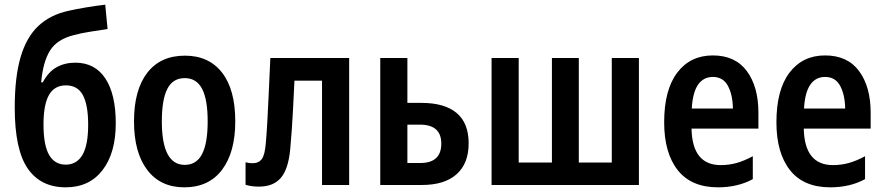

<svg xmlns="http://www.w3.org/2000/svg" viewBox="-20 -791 3781 821"><path d="M261 10Q154 10 98.5 -70.5Q43 -151 43 -331Q43 -461 68 -546.5Q93 -632 144 -680Q195 -728 274 -745Q305 -752 346 -759Q387 -766 430 -771L440 -667Q400 -661 363 -655Q326 -649 296 -641Q224 -623 194 -575Q164 -527 156 -439H163Q187 -484 222 -503.5Q257 -523 302 -523Q386 -523 430.5 -455.5Q475 -388 475 -264Q475 -137 418.5 -63.5Q362 10 261 10ZM261 -87Q308 -87 332.5 -128.5Q357 -170 357 -258Q357 -342 334.5 -384Q312 -426 262 -426Q213 -426 189.5 -385Q166 -344 166 -259Q166 -170 190 -128.5Q214 -87 261 -87Z M768 10Q666 10 609.5 -64.5Q553 -139 553 -272Q553 -406 609.5 -479.5Q666 -553 771 -553Q873 -553 929.5 -480.5Q986 -408 986 -272Q986 -140 929.5 -65Q873 10 768 10ZM770 -86Q820 -86 844 -132Q868 -178 868 -272Q868 -366 844 -411.5Q820 -457 770 -457Q719 -457 695.5 -411Q672 -365 672 -272Q672 -86 770 -86Z M1087 7Q1054 7 1030 -1V-97Q1046 -93 1060 -93Q1086 -93 1099.5 -111Q1113 -129 1117 -183Q1121 -231 1123.5 -279Q1126 -327 1129 -389.5Q1132 -452 1136 -543H1473V0H1357V-446H1239Q1236 -382 1233.5 -332.5Q1231 -283 1228 -240.5Q1225 -198 1221 -153Q1213 -68 1181 -30.5Q1149 7 1087 7Z M1606 0V-543H1722V-351H1783Q1881 -351 1932.5 -308Q1984 -265 1984 -178Q1984 -92 1932.5 -46Q1881 0 1784 0ZM1722 -94H1777Q1867 -94 1867 -177Q1867 -258 1776 -258H1722Z M2082 0V-543H2198V-96H2340V-543H2455V-96H2596V-543H2712V0Z M3050 10Q2936 10 2878 -63.5Q2820 -137 2820 -268Q2820 -407 2876 -480.5Q2932 -554 3028 -554Q3124 -554 3173.5 -487Q3223 -420 3223 -309V-241H2937Q2940 -85 3062 -85Q3097 -85 3129.5 -94Q3162 -103 3199 -123V-25Q3135 10 3050 10ZM2938 -327H3114Q3113 -386 3092.5 -424Q3072 -462 3028 -462Q2988 -462 2965 -429Q2942 -396 2938 -327Z M3530 10Q3416 10 3358 -63.5Q3300 -137 3300 -268Q3300 -407 3356 -480.5Q3412 -554 3508 -554Q3604 -554 3653.5 -487Q3703 -420 3703 -309V-241H3417Q3420 -85 3542 -85Q3577 -85 3609.5 -94Q3642 -103 3679 -123V-25Q3615 10 3530 10ZM3418 -327H3594Q3593 -386 3572.5 -424Q3552 -462 3508 -462Q3468 -462 3445 -429Q3422 -396 3418 -327Z"/></svg>

Font: Noto Sans Condensed SemiBold
Style: Regular
Weight: 600
Width: 3
Designer: Monotype Design Team
Foundry: Monotype Imaging Inc.
Version: Version 2.013; ttfautohint (v1.8.4.7-5d5b)